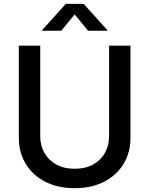

<svg xmlns="http://www.w3.org/2000/svg" viewBox="-20 -964 774 995"><path d="M367.2 11.2Q279.8 11.2 214.6 -22.2Q149.4 -55.7 113.5 -114.7Q77.6 -173.8 77.6 -250V-727.5H188.5V-258.8Q188.5 -210 210.2 -171.6Q231.9 -133.3 272 -111.3Q312 -89.4 367.2 -89.4Q422.4 -89.4 462.4 -111.3Q502.4 -133.3 523.9 -171.6Q545.4 -210 545.4 -258.8V-727.5H656.2V-250Q656.2 -173.8 620.4 -114.7Q584.5 -55.7 519.5 -22.2Q454.6 11.2 367.2 11.2ZM297.4 -804.7H198.7V-808.1L320.8 -943.8H413.6L536.1 -808.1V-804.7H436.5L367.2 -889.2Z"/></svg>

Font: Inter 17pt Medium
Style: Regular
Weight: 500
Version: Version 4.001;git-66647c0bb